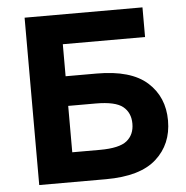

<svg xmlns="http://www.w3.org/2000/svg" viewBox="-51 -750 777 800"><g transform="rotate(-5 337.5 -350.0)"><path d="M81 0V-700H574V-576H230V-442H360Q503 -442 571 -381Q639 -320 639 -221Q639 -122 571 -61Q503 0 360 0ZM230 -124H345Q427 -124 458.5 -149.5Q490 -175 490 -221Q490 -267 458.5 -292.5Q427 -318 345 -318H230Z"/></g></svg>

Font: Golos Text SemiBold
Style: Regular
Weight: 600
Designer: A.Korolkova, Vitaly Kuzmin
Foundry: ParaType Ltd
Version: Version 2.004